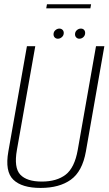

<svg xmlns="http://www.w3.org/2000/svg" viewBox="-20 -896 520 920"><path d="M174.5 4.5Q264.5 4.5 319.5 -35Q374.5 -74.5 391.5 -170L480 -674.5H440L352.5 -177.5Q337.5 -92.5 294.8 -59.2Q252 -26 180 -26Q108.5 -26 77.2 -59.2Q46 -92.5 61 -177.5L149 -674.5H109L20 -170Q3 -74.5 43.8 -35Q84.5 4.5 174.5 4.5ZM257.5 -710.5Q268 -710.5 276.8 -718.5Q285.5 -726.5 285.5 -738Q285.5 -747.5 279.5 -753.2Q273.5 -759 264.5 -759Q254 -759 245.2 -751.2Q236.5 -743.5 236.5 -731.5Q236.5 -722.5 242.2 -716.5Q248 -710.5 257.5 -710.5ZM360 -710.5Q371.5 -710.5 379.8 -718.5Q388 -726.5 388 -738Q388 -747.5 382.5 -753.2Q377 -759 367.5 -759Q356.5 -759 348 -751.2Q339.5 -743.5 339.5 -731.5Q339.5 -722.5 345.5 -716.5Q351.5 -710.5 360 -710.5ZM201.5 -856H413L416.5 -875.5H205Z"/></svg>

Font: Anybody SemiCondensed ExtraLight
Style: Italic
Weight: 250
Width: 4
Italic angle: -10°
Version: Version 1.113;gftools[0.9.25]